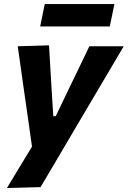

<svg xmlns="http://www.w3.org/2000/svg" viewBox="-20 -726 627 942"><path d="M14 196.5Q43.5 147.5 75.2 95.2Q107 43 137 -6.5Q130.5 -52.5 124 -98.5Q117.5 -144.5 111 -190L98 -280Q90.5 -334 82.5 -389.8Q74.5 -445.5 67 -499L220.5 -503.5Q223.5 -449 226.8 -397Q230 -345 233 -291L241.5 -156H253.5L318 -290.5Q344 -344 368.5 -395Q393 -446 418.5 -499H587Q563.5 -458.5 541.2 -421.2Q519 -384 492.5 -339Q466 -294 429 -231.5L346 -91Q290 4.5 250.5 71.2Q211 138 179 192ZM177 -596 199.5 -706H541.5L518.5 -596Z"/></svg>

Font: Commissioner
Style: Bold Italic
Weight: 700
Italic angle: -12°
Designer: Kostas Bartsokas
Foundry: Kostas Bartsokas
Version: Version 1.000; ttfautohint (v1.8.3)